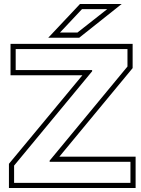

<svg xmlns="http://www.w3.org/2000/svg" viewBox="-20 -934 711 967"><path d="M279 -145H663V13H25V-109L395 -555H33V-713H648V-591ZM230 -119V-125L622 -599V-687H59V-581H444V-575L51 -100V-13H637V-119ZM282 -770H370L520 -888H393ZM383 -914H593L379 -744H223Z"/></svg>

Font: CMG Sans Outline
Style: Outline
Weight: 700
Designer: Julieta Ulanovsky
Foundry: Julieta Ulanovsky
Version: Version 7.200